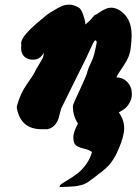

<svg xmlns="http://www.w3.org/2000/svg" viewBox="-20 -541 572 804"><path d="M335 -286.1 236.3 -86.9Q235.4 -85.9 232.4 -72.8Q229.5 -59.6 225.1 -44.9Q220.7 -30.3 208.5 -16.6Q196.3 -2.9 177.7 0H153.3Q68.4 0 50.8 -85.9Q49.8 -91.8 50.8 -96.7Q64.5 -148.4 92.3 -188Q120.1 -227.5 123 -234.4Q130.9 -251 141.6 -268.1Q152.3 -285.2 157.7 -295.9Q163.1 -306.6 163.1 -320.3Q148.4 -291 118.2 -291Q105.5 -291 94.7 -295.9Q68.4 -307.6 68.4 -339.8L69.3 -352.5Q69.3 -353.5 68.8 -355.5Q68.4 -357.4 68.4 -358.4Q68.4 -376 90.8 -401.4Q113.3 -426.8 146.5 -454.1Q179.7 -481.4 180.7 -482.4Q187.5 -486.3 205.6 -497.6Q223.6 -508.8 238.3 -515.1Q252.9 -521.5 269.5 -521.5Q289.1 -521.5 310.5 -508.8Q319.3 -503.9 328.1 -479.5Q336.9 -455.1 337.9 -438.5L356.4 -455.1L375 -476.6Q380.9 -480.5 384.8 -481.4Q386.7 -482.4 396.5 -489.3Q406.2 -496.1 419.4 -502.4Q432.6 -508.8 446.3 -508.8Q460.9 -508.8 477.5 -500Q531.2 -468.8 531.2 -393.6Q531.2 -373 527.3 -339.8Q523.4 -302.7 497.1 -265.1Q470.7 -227.5 467.8 -216.8Q495.1 -216.8 513.7 -196.8Q532.2 -176.8 532.2 -147.5Q532.2 -127 522.5 -110.4Q512.7 -93.8 502.9 -86.4Q493.2 -79.1 477.5 -70.3Q500 -39.1 500 -3.9Q500 28.3 477.5 81.1Q462.9 116.2 444.8 140.1Q426.8 164.1 394.5 186.5Q387.7 192.4 379.4 198.7Q371.1 205.1 366.2 208.5Q361.3 211.9 355 216.8Q348.6 221.7 344.2 224.1Q339.8 226.6 333.5 229.5Q327.1 232.4 320.3 233.9Q313.5 235.4 305.2 237.3Q296.9 239.3 285.6 239.7Q274.4 240.2 261.2 241.2Q248 242.2 230.5 242.2Q229.5 241.2 229.5 239.3Q229.5 234.4 240.7 227.1Q252 219.7 269 209.5Q286.1 199.2 304.7 185.1Q323.2 170.9 340.3 147.5Q357.4 124 365.2 95.7Q352.5 85.9 330.6 81.1Q308.6 76.2 297.9 67.4Q287.1 58.6 287.1 33.2Q287.1 11.7 306.6 -23.4Q285.2 -55.7 285.2 -95.7Q285.2 -101.6 295.4 -124Q305.7 -146.5 320.8 -179.2Q335.9 -211.9 343.8 -232.4Q346.7 -249 358.9 -273.9Q371.1 -298.8 376 -320.3Q377.9 -328.1 379.9 -337.9Q381.8 -347.7 383.3 -353.5Q384.8 -359.4 384.8 -363.3Q384.8 -371.1 378.9 -372.1Q376 -372.1 369.1 -358.9Q362.3 -345.7 351.6 -321.3Q340.8 -296.9 335 -286.1Z"/></svg>

Font: Essays1743
Style: BoldItalic
Weight: 700
Italic angle: -10°
Designer: Based on the typeface in a 1743 English translation of the essays of Montaigne.  PostScript/TrueType font designed by Jo
Version: Version 002.100